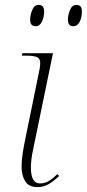

<svg xmlns="http://www.w3.org/2000/svg" viewBox="-20 -753 354 783"><path d="M132 10Q98 10 83 -13.5Q68 -37 68 -74Q68 -100 73 -131Q78 -162 84 -190L142 -474Q144 -489 144 -497Q144 -513 132 -519.5Q120 -526 86 -526H69L71 -536H196L115 -143Q110 -121 108 -101.5Q106 -82 106 -69Q106 -5 143 -5Q163 -5 179.5 -15Q196 -25 214 -43L221 -35Q201 -16 180 -3Q159 10 132 10ZM279 -646Q269 -646 263 -652Q257 -658 257 -673Q257 -692 265.5 -712.5Q274 -733 292 -733Q302 -733 308 -727Q314 -721 314 -706Q314 -683 305 -664.5Q296 -646 279 -646ZM125 -646Q115 -646 109 -652Q103 -658 103 -673Q103 -692 111.5 -712.5Q120 -733 138 -733Q160 -733 160 -706Q160 -683 151 -664.5Q142 -646 125 -646Z"/></svg>

Font: Noto Serif Display SemiCondensed ExtraLight
Style: Italic
Weight: 200
Width: 4
Italic angle: -12°
Designer: Monotype Design Team
Foundry: Monotype Imaging Inc.
Version: Version 2.009